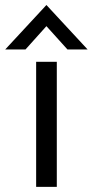

<svg xmlns="http://www.w3.org/2000/svg" viewBox="-59 -729 361 749"><path d="M0 0ZM0 0ZM162.6 0H82V-487.8H162.6ZM282.7 -536.1H204.1L122.1 -627L40.5 -536.1H-38.6L122.1 -709.5Z"/></svg>

Font: Acari Sans
Style: Regular
Weight: 400
Designer: Alfredo Marco Pradil and Stefan Peev
Foundry: Hanken Design Co.
Version: Version 1.045;February 4, 2021;FontCreator 13.0.0.2655 64-bi